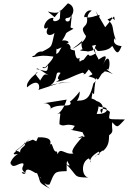

<svg xmlns="http://www.w3.org/2000/svg" viewBox="-20 -1047 781 1170"><path d="M325 -123C297 -119 302 -208 278 -151C302 -192 282 -213 212 -210L201 -186L180 -196L126 -175C151 -158 98 -151 103 -118C71 -147 37 -84 163 -203C117 -147 17 -94 89 -109C27 -69 45 -19 43 -57C57 -9 93 -58 121 -51C133 -37 92 -20 139 10C82 -17 137 38 136 -4C151 -35 202 21 205 6C236 74 203 57 284 103C218 53 283 65 221 34C238 29 244 88 282 77C314 0 310 -2 384 -4C390 3 382 -44 389 -67C393 -56 424 -19 380 -50C460 29 420 33 520 35C477 30 471 -59 521 -82C559 -33 486 -67 581 -123C599 -95 571 -113 557 -90C603 -130 609 -134 608 -127C646 -160 643 -192 645 -223C679 -247 657 -256 664 -302C698 -264 694 -271 741 -319C632 -323 641 -309 650 -365C624 -388 573 -396 599 -358C625 -411 583 -439 525 -437C610 -358 629 -416 609 -393C647 -393 638 -348 569 -353C591 -407 584 -442 519 -450C543 -411 529 -412 544 -483C560 -460 547 -474 565 -572C580 -549 582 -574 604 -602C616 -590 594 -634 668 -595C594 -647 653 -613 642 -628C654 -651 648 -741 606 -650C626 -692 651 -741 552 -662C613 -670 564 -695 541 -768C591 -781 543 -772 563 -722C496 -678 541 -753 490 -683C437 -668 475 -639 463 -686C479 -716 442 -650 436 -739C385 -750 429 -749 397 -780C322 -771 366 -688 276 -729C328 -711 303 -688 255 -636C219 -646 253 -611 273 -652C270 -595 261 -618 202 -626C208 -640 234 -610 315 -565C247 -609 252 -599 223 -554C232 -561 172 -603 211 -606C205 -603 134 -552 145 -515C221 -580 226 -513 214 -499L348 -543L414 -546C305 -539 294 -529 277 -520C347 -560 304 -618 349 -603C305 -541 371 -577 321 -548C386 -556 422 -586 492 -607C450 -610 517 -602 484 -588C518 -616 472 -563 521 -624C550 -585 551 -600 519 -582C552 -572 581 -568 549 -538C533 -476 522 -434 460 -434C434 -426 467 -440 466 -490C405 -412 399 -436 411 -420C410 -387 339 -423 282 -381C298 -380 288 -425 241 -417L386 -440C375 -400 350 -361 328 -351C359 -363 344 -358 342 -290C374 -270 378 -299 436 -280C406 -235 425 -268 423 -258C398 -256 404 -259 513 -235C481 -243 532 -187 540 -138C566 -213 543 -270 516 -285C519 -263 455 -271 497 -216C449 -201 440 -202 489 -221C454 -180 401 -124 428 -112C375 -101 349 -155 331 -107L327 -123ZM581 -939C609 -980 537 -927 501 -944C481 -930 502 -995 539 -982C488 -947 536 -903 509 -946C524 -868 457 -900 499 -834C517 -824 480 -777 420 -749C534 -830 455 -816 483 -747C440 -735 510 -738 516 -733C593 -746 538 -770 576 -736C669 -739 658 -778 667 -763C694 -711 703 -722 721 -766C641 -773 688 -843 687 -800C655 -886 682 -886 635 -929C694 -949 634 -952 681 -925C668 -949 695 -970 621 -881L562 -981ZM345 -939C346 -920 291 -903 306 -938C255 -943 225 -847 273 -880C247 -831 287 -823 312 -846C289 -746 303 -769 218 -722C286 -710 229 -761 192 -710C207 -712 159 -703 183 -699C241 -709 236 -711 317 -701C327 -666 318 -769 329 -747C373 -768 406 -773 385 -779C418 -792 377 -806 358 -799C399 -859 359 -833 428 -872C401 -887 411 -854 417 -961C389 -885 404 -904 423 -947C393 -883 358 -938 393 -938C428 -943 447 -1008 394 -1027C340 -972 341 -958 271 -977L313 -942L348 -986Z"/></svg>

Font: Hussar Lance
Style: ExBdObl
Weight: 700
Foundry: Cannot Into Space Fonts, PlusOne Fonts
Version: Version 2.270